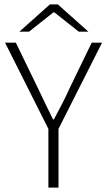

<svg xmlns="http://www.w3.org/2000/svg" viewBox="-20 -853 487 873"><path d="M200 0V-267L3 -659H52L152 -453Q169 -417 186 -382Q203 -347 221 -310H225Q245 -347 263 -382Q281 -417 297 -453L397 -659H444L246 -267V0ZM68 -709 207 -833H243L382 -709H338L227 -797H223L112 -709Z"/></svg>

Font: Source Sans 3 Light
Style: Regular
Weight: 300
Designer: Paul D. Hunt
Foundry: Adobe
Version: Version 3.052;hotconv 1.1.0;makeotfexe 2.6.0